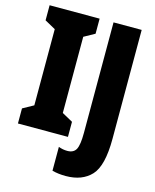

<svg xmlns="http://www.w3.org/2000/svg" viewBox="-135 -805 906 1120"><g transform="rotate(15 318.0 -245.0)"><path d="M325 -91 260 -127V-587L325 -623V-714H23V-623L88 -587V-127L23 -91V0H325ZM579 -56V-714H409V-47Q409 26 394.5 53Q380 80 342 80Q315 80 289 70V214Q326 224 371 224Q470 224 524.5 165.5Q579 107 579 -56Z"/></g></svg>

Font: Noto Sans Display Condensed Black
Style: Regular
Weight: 900
Width: 3
Designer: Monotype Design team
Foundry: Monotype Imaging Inc.
Version: 1.000